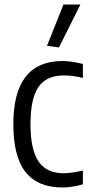

<svg xmlns="http://www.w3.org/2000/svg" viewBox="-20 -820 421 850"><path d="M188 -617 261 -800H336L241 -610ZM257 10Q147 10 93 -58.5Q39 -127 39 -270Q39 -550 257 -550Q292 -550 347 -537V-475Q323 -481 302.5 -483.5Q282 -486 262 -486Q185 -486 150 -434.5Q115 -383 115 -270Q115 -158 150.5 -105.5Q186 -53 262 -53Q293 -53 347 -65V-4Q327 2 302.5 6Q278 10 257 10Z"/></svg>

Font: Encode Sans Compressed
Style: Regular
Weight: 400
Designer: Pablo Impallari, Andres Torresi
Foundry: Pablo Impallari, Andres Torresi
Version: Version 1.000; ttfautohint (v1.00) -l 8 -r 50 -G 200 -x 14 -